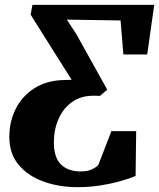

<svg xmlns="http://www.w3.org/2000/svg" viewBox="-20 -763 657 793"><path d="M299 10Q224 10 160 -13Q96 -36 57.2 -82Q18.5 -128 18.5 -197.5Q18.5 -261 45.2 -314Q72 -367 123.2 -399.2Q174.5 -431.5 246 -432.5Q253.5 -433 261.2 -433Q269 -433 276 -433L106.5 -702.5L114 -743H617L588 -538H489.5L478 -678.5L256 -682L294.5 -623.5L423 -392.5L393 -367Q386 -367.5 378.5 -367.5Q371 -367.5 362 -367.5Q313.5 -367 277.5 -341.5Q241.5 -316 222 -272.2Q202.5 -228.5 202.5 -174.5Q202.5 -113 231.5 -84Q260.5 -55 313 -55Q340.5 -55 358.2 -63Q376 -71 386 -81.5L440 -221.5H542.5L540 -36Q513 -25 475.8 -14.5Q438.5 -4 394 3Q349.5 10 299 10Z"/></svg>

Font: Merriweather 28pt Black
Style: Italic
Weight: 900
Italic angle: -7.8°
Version: Version 2.101